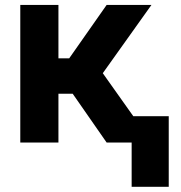

<svg xmlns="http://www.w3.org/2000/svg" viewBox="-20 -565 719 761"><path d="M60.4 0V-545.5H211.6V-333.8H254.3L402.7 -545.5H580.3L387.4 -274.9L582.4 0H402.7L268.1 -193.5H211.6V0ZM648.8 -104.4V175.4H501.8V-104.4Z"/></svg>

Font: Inter UI
Style: Bold
Weight: 700
Designer: Rasmus Andersson
Foundry: rsms
Version: 3.2;8d6f07862